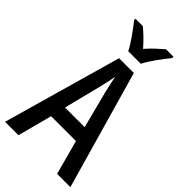

<svg xmlns="http://www.w3.org/2000/svg" viewBox="-284 -1017 1093 1093"><g transform="rotate(45 263.0 -470.0)"><path d="M212 -780H313C335 -825 384 -890 416 -929V-940H356C324 -912 296 -888 262 -849C232 -884 197 -918 169 -940H110V-929C144 -887 190 -824 212 -780ZM419 0H526L322 -715H203L0 0H108L163 -208H363ZM286 -516 342 -299H184L239 -517C246 -547 257 -592 262 -625C268 -594 278 -551 286 -516Z"/></g></svg>

Font: Noto Sans Sinhala UI Condensed Medium
Style: Regular
Weight: 500
Width: 3
Designer: Jelle Bosma - Monotype Design Team
Foundry: Monotype Imaging Inc.
Version: Version 2.006